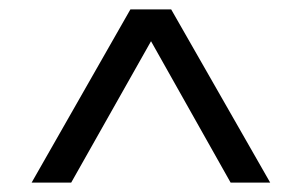

<svg xmlns="http://www.w3.org/2000/svg" viewBox="-20 -760 644 410"><path d="M557 -370H472.5L302.5 -672L132 -370H47.5L258.5 -740H345.5Z"/></svg>

Font: Encode Sans Semi Expanded
Style: Regular
Weight: 400
Width: 6
Designer: Multiple Designers
Foundry: Impallari Type
Version: Version 2.000